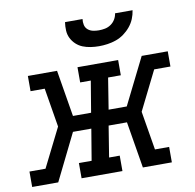

<svg xmlns="http://www.w3.org/2000/svg" viewBox="-91 -823 922 907"><g transform="rotate(-10 370.5 -370.0)"><path d="M-9 0V-74H68L161 -260L130 -447H62V-520H202L239 -297H326L351 -447H300V-520H495V-447H434L410 -297H497L608 -520H733V-447H655L562 -260L593 -74H661V0H522L485 -223H397L373 -74H424V0H228V-73H289L314 -223H226L116 0ZM418 -600Q398 -600 378 -603Q358 -606 340.5 -613Q323 -620 309 -633Q295 -646 286.5 -663Q278 -680 277 -700Q276 -720 279 -740H363Q361 -726 364 -712Q367 -698 377.5 -689Q388 -680 402 -677Q416 -674 430 -674Q445 -674 460 -677Q475 -680 488 -689Q501 -698 509 -711.5Q517 -725 519 -740H603Q600 -719 592 -699.5Q584 -680 570 -663Q556 -646 538 -633Q520 -620 500 -613Q480 -606 459 -603Q438 -600 418 -600Z"/></g></svg>

Font: Iosevka Etoile Oblique
Style: Regular
Weight: 400
Italic angle: -9°
Designer: Belleve Invis
Foundry: Belleve Invis
Version: Version 15.5.2; ttfautohint (v1.8.4)